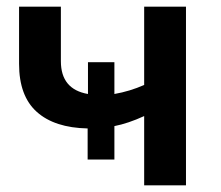

<svg xmlns="http://www.w3.org/2000/svg" viewBox="-20 -554 661 574"><path d="M536 -534V0H411V-207Q363 -185 322 -177V-77H242V-170Q143 -172 90 -219.5Q37 -267 37 -363V-534H162V-371Q162 -287 243 -273V-368H322V-273Q368 -281 411 -300V-534Z"/></svg>

Font: APTA Sans SemiBold
Style: Bold
Weight: 600
Version: Version 7.200